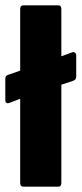

<svg xmlns="http://www.w3.org/2000/svg" viewBox="-26 -703 307 723"><path d="M63 0Q50 0 50 -14V-331L8 -315Q2 -313 -2 -316Q-6 -319 -6 -325V-406Q-6 -418 4 -421L50 -437V-669Q50 -683 63 -683H193Q205 -683 205 -669V-491L246 -506Q252 -508 256.5 -504.5Q261 -501 261 -495V-414Q261 -403 250 -399L205 -384V-14Q205 0 193 0Z"/></svg>

Font: Sofia Sans Semi Condensed Black
Style: Regular
Weight: 900
Designer: Botio Nikoltchev, Ani Petrova
Foundry: lettersoup
Version: Version 4.100; ttfautohint (v1.8.4.7-5d5b)